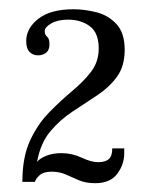

<svg xmlns="http://www.w3.org/2000/svg" viewBox="-20 -754 338 425"><path d="M190.5 -348.5Q170 -348.5 155.2 -354.8Q140.5 -361 126.2 -367.5Q112 -374 94 -374Q76.5 -374 67.8 -366.2Q59 -358.5 57.5 -351.5H29.5Q29.5 -406 46.5 -442.8Q63.5 -479.5 88.8 -505.2Q114 -531 139.2 -552Q164.5 -573 181.5 -595Q198.5 -617 198.5 -647Q198.5 -681 179 -695.8Q159.5 -710.5 130.5 -710.5Q108 -710.5 93.5 -702.2Q79 -694 79 -685Q79 -677 84.2 -672.8Q89.5 -668.5 89.5 -656Q89.5 -643 82 -637.2Q74.5 -631.5 64 -631.5Q53 -631.5 45.5 -639Q38 -646.5 38 -663Q38 -691.5 65 -712.5Q92 -733.5 142.5 -733.5Q167.5 -733.5 193.8 -726.8Q220 -720 238 -700.5Q256 -681 256 -644Q256 -607 238.5 -583.5Q221 -560 194.8 -542.8Q168.5 -525.5 140.8 -507.2Q113 -489 91.2 -463Q69.5 -437 62 -395.5Q67.5 -403 82 -409Q96.5 -415 116 -415Q139.5 -415 160.8 -405Q182 -395 197.5 -395Q213 -395 220.8 -401.8Q228.5 -408.5 228.5 -425.5H255V-414.5Q255 -390 239.5 -369.2Q224 -348.5 190.5 -348.5Z"/></svg>

Font: Imbue 10pt Light
Style: Regular
Weight: 300
Designer: Tyler Finck
Foundry: Etcetera Type Company
Version: Version 1.102; ttfautohint (v1.8.3)